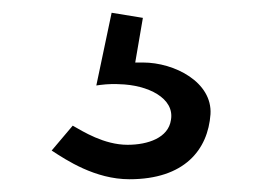

<svg xmlns="http://www.w3.org/2000/svg" viewBox="-20 -29 398 301"><path d="M310 150C313 100 254 69 204 69H192L204 -1L155 -9L131 105C138 104 152 102 167 103C212 104 254 125 248 159C244 187 212 198 180 198C143 198 110 177 94 168L61 207C84 222 129 252 183 252C269 252 306 206 310 150Z"/></svg>

Font: Bluebird
Style: LiExt
Weight: 300
Designer: Jasper
Foundry: Cannot Into Space Fonts
Version: Version 0.98